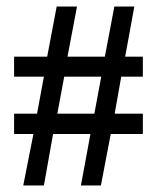

<svg xmlns="http://www.w3.org/2000/svg" viewBox="-20 -562 479 586"><path d="M268 -215H155L176 -328H289ZM416 -215H330L350 -328H416V-389H362L390 -542H329L300 -389H186L215 -542H153L124 -389H23V-328H114L93 -215H23V-153H82L51 4H114L142 -153H256L227 4H288L318 -153H416Z"/></svg>

Font: Lisu Bosa Medium
Style: Regular
Weight: 500
Designer: David Morse, Annie Olsen, Victor Gaultney, Frank Grießhammer (Latin)
Foundry: SIL International
Version: Version 2.000